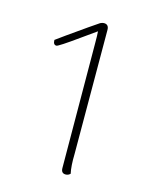

<svg xmlns="http://www.w3.org/2000/svg" viewBox="-80 -753 439 568"><g transform="rotate(15 140.0 -469.0)"><path d="M161 -254 159 -635Q159 -661 158 -672Q128 -651 113 -640Q56 -599 50 -599Q40 -599 40 -614L69 -635Q141 -686 158 -697Q164 -700 169 -700Q184 -700 184 -683L185 -304Q184 -266 189 -244Q183 -238 175 -238Q161 -238 161 -254Z"/></g></svg>

Font: Arima Madurai Thin
Style: Regular
Weight: 250
Designer: Joana Correia and Natanael Gama
Foundry: NDISCOVER
Version: Version 1.020; ttfautohint (v1.5) -l 7 -r 28 -G 50 -x 13 -D 